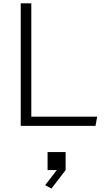

<svg xmlns="http://www.w3.org/2000/svg" viewBox="-20 -750 660 1144"><path d="M103.5 -730H166.5V0H103.5ZM146 -55H559L549 0H146ZM263.5 156H371V263.5L286.5 373.5L249 353.5L340 235.5V263.5H263.5Z"/></svg>

Font: Monaspace Krypton Var ExLight
Style: Regular
Weight: 200
Designer: Riley Cran and the Lettermatic Team
Version: Version 1.200 (Monaspace Krypton Var)